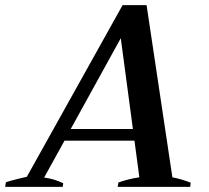

<svg xmlns="http://www.w3.org/2000/svg" viewBox="-61 -724 810 744"><path d="M678 -16 676 0H395L398 -17Q438 -31 479 -37L460 -179H189L110 -36Q149 -31 184 -14L182 0H-41L-38 -18Q-19 -24 5 -30Q29 -36 43 -39L414 -704H507L607 -37Q646 -29 678 -16ZM454 -224 407 -576 213 -224Z"/></svg>

Font: Trirong SemiBold
Style: Italic
Weight: 600
Italic angle: -12°
Designer: Katatrad Team
Foundry: CadsonDemak
Version: Version 1.001